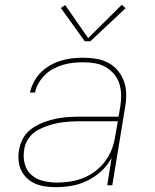

<svg xmlns="http://www.w3.org/2000/svg" viewBox="-20 -767 640 795"><path d="M212 8Q190 8 168 5Q146 2 127 -6Q108 -14 92.5 -28.5Q77 -43 68 -61.5Q59 -80 57 -102Q55 -124 59 -147Q62 -165 70 -183.5Q78 -202 92 -217Q106 -232 123.5 -242.5Q141 -253 159.5 -260Q178 -267 197 -272Q216 -277 235 -279.5Q254 -282 273 -283Q292 -284 311 -284H471L478 -326Q482 -350 481.5 -374.5Q481 -399 474 -421Q467 -443 452 -460.5Q437 -478 417 -489.5Q397 -501 373.5 -505Q350 -509 325 -509Q305 -509 284 -507Q263 -505 242.5 -499Q222 -493 202.5 -483Q183 -473 167 -457.5Q151 -442 140 -423Q129 -404 125 -384H104Q109 -406 120.5 -428Q132 -450 149.5 -467.5Q167 -485 188.5 -497Q210 -509 233 -516Q256 -523 279 -525.5Q302 -528 325 -528Q353 -528 379.5 -523.5Q406 -519 429 -506.5Q452 -494 468.5 -474Q485 -454 493.5 -429.5Q502 -405 502.5 -377.5Q503 -350 498 -323L445 0H424L442 -113Q426 -83 399.5 -58.5Q373 -34 342 -19Q311 -4 278 2Q245 8 212 8ZM218 -11Q245 -11 272.5 -15.5Q300 -20 326 -30.5Q352 -41 375.5 -59Q399 -77 416 -100Q433 -123 443 -149.5Q453 -176 457 -203L468 -265H311Q294 -265 277 -264Q260 -263 242.5 -261Q225 -259 208 -255Q191 -251 174 -245Q157 -239 140.5 -230.5Q124 -222 111 -209Q98 -196 90 -179.5Q82 -163 80 -146Q75 -116 82.5 -88Q90 -60 111 -42Q132 -24 160.5 -17.5Q189 -11 218 -11ZM331 -596 232 -734 250 -746 345 -609 484 -747 500 -733 354 -596Z"/></svg>

Font: Iosevka SS04 Thin Extended
Style: Italic
Weight: 100
Width: 7
Italic angle: -9°
Monospace: yes
Designer: Belleve Invis
Foundry: Belleve Invis
Version: Version 19.0.0; ttfautohint (v1.8.4)